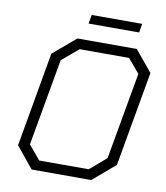

<svg xmlns="http://www.w3.org/2000/svg" viewBox="-90 -906 848 981"><g transform="rotate(10 334.0 -415.5)"><path d="M51 -110 137 -600 255 -700H563L653 -591L566 -99L450 0H141ZM428 -52 513 -125 593 -576 532 -648H276L190 -576L110 -125L171 -52ZM306 -831H568L560 -785H298Z"/></g></svg>

Font: Chakra Petch Light
Style: Italic
Weight: 300
Italic angle: -10°
Designer: Katatrad Aksorn Co.,Ltd.
Foundry: Cadson Demak Co.,Ltd.
Version: Version 1.000; ttfautohint (v1.6)